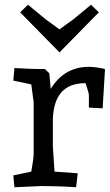

<svg xmlns="http://www.w3.org/2000/svg" viewBox="-20 -785 463 810"><path d="M188 -476 194 -410Q251 -503 355 -503Q371 -503 388 -500.5Q405 -498 414 -496L423 -493L413 -328L355 -331V-384Q355 -392 341 -434H337Q209 -433 203 -284V-167L210 -61L308 -54L301 5Q232 0 152 0L41 5L36 -45L112 -61Q122 -117 122 -137V-353L112 -429L36 -445L41 -498Q113 -494 133 -494H169ZM98 -765 172 -704Q176 -701 231 -661L290 -704L364 -765L397 -733L231 -564L65 -733Z"/></svg>

Font: Andada
Style: Regular
Weight: 400
Designer: Carolina Giovagnoli
Foundry: Carolina Giovagnoli
Version: Version 1.003